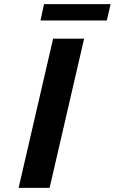

<svg xmlns="http://www.w3.org/2000/svg" viewBox="-20 -909 555 929"><path d="M70 0 237 -722H387L220 0ZM176 -810 193 -889H515L497 -810Z"/></svg>

Font: Perun
Style: Bold Italic
Weight: 700
Italic angle: -12°
Foundry: Copyright (c) Stefan Peev, Context Ltd, 2016
Version: Version 1.027